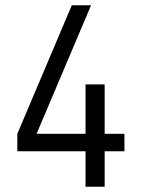

<svg xmlns="http://www.w3.org/2000/svg" viewBox="-20 -710 539 730"><path d="M377.9 -134.8V0H305.2V-134.8H45.9V-201.2L252.9 -689.9H326.2L119.1 -201.2H305.2V-389.2H377.9V-201.2H453.1V-134.8Z"/></svg>

Font: D-DIN-PRO
Style: Regular
Weight: 400
Designer: Charles Nix
Foundry: Datto Inc.
Version: Version 1.000;hotconv 1.0.109;makeotfexe 2.5.65596